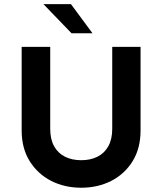

<svg xmlns="http://www.w3.org/2000/svg" viewBox="-20 -879 771 913"><path d="M366.2 13.7Q287.1 13.7 223.1 -19Q159.2 -51.8 121.1 -112.8Q83 -173.8 83 -258.8V-656.2H218.8V-266.6Q218.8 -216.8 237.3 -183.6Q255.9 -150.4 289.1 -133.8Q322.3 -117.2 366.2 -117.2Q410.2 -117.2 443.4 -133.8Q476.6 -150.4 495.1 -183.6Q513.7 -216.8 513.7 -266.6V-656.2H648.4V-258.8Q648.4 -173.8 610.8 -112.8Q573.2 -51.8 509.3 -19Q445.3 13.7 366.2 13.7ZM320.3 -720.7 186.5 -859.4H317.4L419.9 -720.7Z"/></svg>

Font: Sen
Style: Bold
Weight: 700
Designer: Kosal Sen, Philatype
Foundry: Philatype
Version: Version 2.000;gftools[0.9.31]